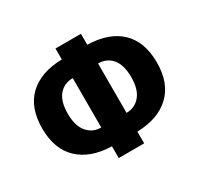

<svg xmlns="http://www.w3.org/2000/svg" viewBox="-162 -955 1234 1187"><g transform="rotate(-30 455.0 -362.0)"><path d="M364.3 -54.7Q213.9 -58.6 129.9 -138.2Q45.9 -217.8 45.9 -365.2Q45.9 -512.7 128.4 -591.8Q210.9 -670.9 364.3 -674.8V-752.9H545.9V-674.8Q699.2 -670.9 781.7 -591.8Q864.3 -512.7 864.3 -365.2Q864.3 -217.8 780.3 -138.2Q696.3 -58.6 545.9 -54.7V29.3H364.3ZM365.2 -188.5V-541Q303.7 -541 266.1 -497.1Q228.5 -453.1 228.5 -365.2Q228.5 -278.3 266.6 -233.4Q304.7 -188.5 365.2 -188.5ZM681.6 -365.2Q681.6 -453.1 644.5 -497.1Q607.4 -541 545.9 -541V-188.5Q605.5 -188.5 643.6 -233.4Q681.6 -278.3 681.6 -365.2Z"/></g></svg>

Font: Min Sans Black
Style: Regular
Weight: 900
Designer: Jinseong-Kim, NotoSansCJK, Nunito
Foundry: Jinseong-Kim
Version: Version 1.000